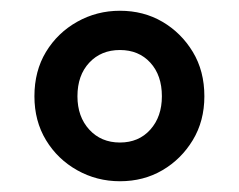

<svg xmlns="http://www.w3.org/2000/svg" viewBox="-20 -798 444 357"><path d="M203 -461Q160 -461 123.5 -481.5Q87 -502 65.5 -537.5Q44 -573 44 -619Q44 -666 65.5 -701.5Q87 -737 123.5 -757.5Q160 -778 203 -778Q247 -778 282 -757.5Q317 -737 338.5 -701.5Q360 -666 360 -619Q360 -573 338.5 -537.5Q317 -502 282 -481.5Q247 -461 203 -461ZM203 -533Q238 -533 259.5 -557Q281 -581 281 -619Q281 -658 259.5 -681.5Q238 -705 203 -705Q168 -705 146 -681.5Q124 -658 124 -619Q124 -581 146 -557Q168 -533 203 -533Z"/></svg>

Font: Noto Sans SC Thin
Style: Bold
Weight: 700
Version: Version 2.004-H2;hotconv 1.0.118;makeotfexe 2.5.65603